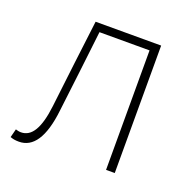

<svg xmlns="http://www.w3.org/2000/svg" viewBox="-101 -630 751 746"><g transform="rotate(20 274.0 -257.0)"><path d="M51 13C109 13 147 -40 160 -156C174 -270 187 -381 200 -494H407V0H443V-527H172C157 -405 142 -284 128 -162C117 -68 90 -24 46 -24C37 -24 31 -26 24 -28L15 7C26 11 35 13 51 13Z"/></g></svg>

Font: Harano Aji Gothic KR ExtraLight
Style: Regular
Weight: 250
Foundry: Masamichi Hosoda
Version: HaranoAjiGothicKR-ExtraLight version 20220220;ttx 4.29.1